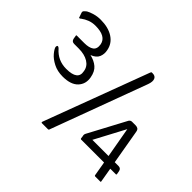

<svg xmlns="http://www.w3.org/2000/svg" viewBox="-126 -751 940 940"><g transform="rotate(45 343.5 -281.0)"><path d="M183 -404Q214 -397 234.5 -379.5Q255 -362 261 -327Q268 -287 242.5 -260Q217 -233 161 -233Q124 -233 96 -247.5Q68 -262 52.5 -280.5Q37 -299 34 -311Q34 -315 35 -318.5Q36 -322 40 -322Q44 -322 50 -316Q88 -272 147 -272Q227 -272 216 -325Q212 -354 186 -370Q160 -386 119 -386H88Q71 -386 68 -403L65 -421Q64 -424 68 -424H120Q153 -424 169.5 -436Q186 -448 181 -477Q172 -523 99 -523Q77 -523 58.5 -516Q40 -509 24 -497Q21 -493 17 -493Q13 -493 13 -498L6 -518Q3 -526 7 -531Q11 -536 20 -543Q32 -550 52.5 -556Q73 -562 96 -562Q149 -562 183 -540Q217 -518 224 -479Q229 -456 220.5 -435.5Q212 -415 183 -404ZM250 0Q246 0 247 -6L450 -549Q452 -556 456 -556H462Q480 -556 486 -542Q492 -528 483 -503L299 -6Q298 0 292 0ZM602 -79H443Q441 -79 439 -82L437 -97Q434 -106 439 -115L542 -308Q548 -317 558 -317H583Q591 -317 598 -313Q605 -309 607 -296L638 -117H664Q681 -117 684 -100L687 -83Q687 -79 684 -79H645L658 -3Q658 0 656 0H619Q617 0 615 -3ZM483 -117H595L567 -275Z"/></g></svg>

Font: Zain Light
Style: Italic
Weight: 300
Italic angle: -10°
Designer: Zain,Boutros
Foundry: Mobile Telecommunications Company (Zain), 2024
Version: Version 1.51; ttfautohint (v1.8.4)